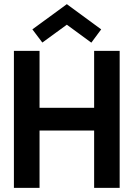

<svg xmlns="http://www.w3.org/2000/svg" viewBox="-20 -905 672 925"><path d="M184 -700 136 -763.5 302 -885 467.5 -763.5 420 -699.5 302 -786ZM433.5 -276H170.5V0H47V-660H170.5V-385.5H433.5V-660H556.5V0H433.5Z"/></svg>

Font: League Spartan SemiBold
Style: Regular
Weight: 600
Foundry: The League of Moveable Type
Version: Version 2.002